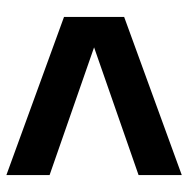

<svg xmlns="http://www.w3.org/2000/svg" viewBox="-14 -620 588 600"><g transform="rotate(90 280.0 -320.0)"><path d="M527 -459 128 -320 527 -181V-46L33 -226V-414L527 -594Z"/></g></svg>

Font: TASA Orbiter Display
Style: Bold
Weight: 700
Designer: Weizhong Zhang
Version: Version 1.000;Glyphs 3.1.2 (3151)